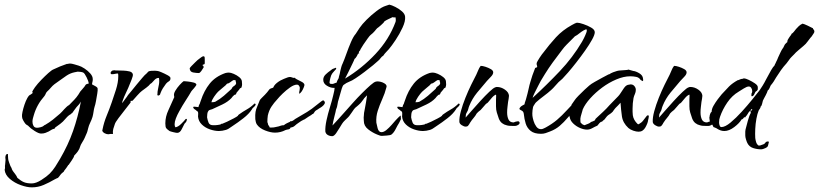

<svg xmlns="http://www.w3.org/2000/svg" viewBox="-92 -558 3532 828"><path d="M45 250Q25 250 -2 240.5Q-29 231 -49.5 213.5Q-70 196 -72 174Q-72 172 -71 171Q-70 166 -70.5 161.5Q-71 157 -70 153Q-70 148 -69 142.5Q-68 137 -68 131Q-68 129 -68.5 126.5Q-69 124 -69 121Q-69 113 -65 108L-61 106H-58Q-57 118 -57 124.5Q-57 131 -53 142L-47 158L-42 167L-41 171Q-39 176 -35 181.5Q-31 187 -27 192Q-20 201 -17 209Q-2 222 11 227.5Q24 233 45 233Q63 233 86.5 218Q110 203 122 191Q136 177 146.5 160.5Q157 144 167 127Q202 67 223 7Q244 -53 257 -120Q253 -113 248 -107Q243 -101 238 -96Q234 -90 229 -84Q224 -78 219 -70H216V-67Q204 -62 191.5 -47Q179 -32 168 -24Q155 -14 151.5 -12Q148 -10 147.5 -9.5Q147 -9 143 -3Q136 -2 130.5 1.5Q125 5 118 9Q112 12 104 15Q96 18 85 18Q75 18 57 6.5Q39 -5 32 -13Q30 -16 25 -18.5Q20 -21 17 -25Q13 -30 8 -39Q3 -48 3 -55Q2 -61 5 -75.5Q8 -90 13.5 -106.5Q19 -123 26 -135.5Q33 -148 40 -150Q42 -152 46 -154.5Q50 -157 50 -159V-160L46 -159Q48 -167 59 -182Q70 -197 86 -213.5Q102 -230 116.5 -243Q131 -256 139 -259Q151 -265 167 -271.5Q183 -278 198 -283V-282Q206 -284 210 -284Q217 -284 228.5 -280.5Q240 -277 247 -275Q258 -272 272.5 -262.5Q287 -253 297.5 -241Q308 -229 308 -217V-214Q308 -209 306.5 -204Q305 -199 305 -194Q309 -192 319 -186.5Q329 -181 329 -176Q330 -170 327.5 -154.5Q325 -139 322 -122.5Q319 -106 316 -98Q313 -88 311.5 -76.5Q310 -65 307 -54Q303 -41 297 -29Q291 -17 288 -4L285 8Q283 15 279.5 22Q276 29 273 37Q270 44 262.5 56Q255 68 254 73Q251 85 243.5 95Q236 105 228 113Q227 120 216.5 135Q206 150 204 153Q201 154 201 156Q200 158 193.5 167Q187 176 185 178Q184 182 181 184Q178 186 176 188Q171 192 167 198Q163 204 158 209Q156 210 152 211.5Q148 213 143 216Q121 229 96.5 239.5Q72 250 45 250ZM68 -7Q74 -7 83.5 -9.5Q93 -12 97 -16L98 -17Q100 -19 102 -19Q121 -30 136 -42Q151 -54 167 -68Q169 -70 171.5 -72.5Q174 -75 176 -77L185 -87Q190 -92 195 -97Q200 -102 206 -105L207 -106Q218 -117 228 -127.5Q238 -138 246 -150Q248 -153 250 -156.5Q252 -160 254 -163Q259 -169 263.5 -174Q268 -179 272 -184Q273 -184 273 -186Q275 -188 276 -190Q277 -192 278 -193Q280 -195 284 -196Q288 -197 291 -198Q290 -207 281.5 -224.5Q273 -242 267 -245Q263 -247 255.5 -248Q248 -249 243 -249L228 -246Q210 -242 194.5 -231.5Q179 -221 164 -210L143 -195Q134 -188 127 -179.5Q120 -171 111 -163Q107 -159 105 -153.5Q103 -148 99 -143Q67 -107 54 -62Q52 -55 50 -48Q48 -41 48 -33Q48 -23 52.5 -15Q57 -7 68 -7Z M375 21Q368 21 360 17Q352 13 349 6L350 1Q356 -30 368 -59Q380 -88 390 -117Q398 -139 408 -171Q418 -203 418 -228Q418 -231 418 -234.5Q418 -238 417 -241Q410 -241 404 -239.5Q398 -238 391 -238H390Q385 -238 385 -244Q385 -247 389 -251Q393 -255 401 -255Q404 -254 418 -254Q426 -254 440 -253.5Q454 -253 466.5 -250Q479 -247 481 -237Q482 -231 475.5 -214.5Q469 -198 461 -179Q452 -160 444 -142Q441 -134 438 -126.5Q435 -119 435 -114V-113L437 -116Q443 -125 449.5 -133Q456 -141 460 -148Q465 -154 475.5 -166.5Q486 -179 497 -193Q509 -207 520.5 -221Q532 -235 541 -242Q543 -244 545.5 -247Q548 -250 551 -251Q554 -252 559.5 -252.5Q565 -253 576 -253Q579 -253 582 -252.5Q585 -252 587 -252Q591 -252 604 -246.5Q617 -241 630 -234Q643 -227 643 -222Q644 -212 636.5 -207.5Q629 -203 624 -197Q617 -188 610.5 -177.5Q604 -167 600 -156L598 -150Q594 -146 591 -146Q585 -146 587 -153Q587 -163 589 -171.5Q591 -180 592 -187Q594 -195 594.5 -202.5Q595 -210 594 -219Q594 -222 592 -222Q583 -222 575 -214Q567 -206 562 -200L556 -196Q551 -189 539 -180L520 -166Q513 -161 500 -146.5Q487 -132 480 -124Q480 -123 473 -123H472L471 -122V-120Q473 -117 469 -113Q463 -105 448 -86Q433 -67 419 -48.5Q405 -30 403 -22Q399 -11 396.5 -2Q394 7 395 20Q388 19 385.5 19.5Q383 20 382 20Q379 21 375 21Z M765 -243Q755 -243 741 -245.5Q727 -248 726 -263Q726 -265 733.5 -273Q741 -281 749.5 -289Q758 -297 760 -299Q763 -301 774.5 -310Q786 -319 790 -313Q791 -312 791 -299V-285Q791 -283 789 -281Q788 -281 784.5 -279.5Q781 -278 781 -277L782 -276Q784 -275 785.5 -272Q787 -269 786 -267Q782 -260 776 -251.5Q770 -243 765 -243ZM672 15Q668 15 655.5 12Q643 9 639 7Q629 0 625 -5Q621 -10 621 -26Q621 -55 634.5 -83.5Q648 -112 659 -138Q661 -140 659 -141V-143Q656 -153 664 -166.5Q672 -180 683 -192Q694 -204 700 -208Q705 -208 718 -206.5Q731 -205 743 -202Q755 -199 755 -192Q755 -191 752 -187Q749 -183 745 -178L737 -169Q733 -165 733 -164Q724 -148 709 -125Q694 -102 681 -78Q672 -62 666.5 -47.5Q661 -33 661 -22Q661 -13 665 -9Q676 -11 688.5 -23Q701 -35 709 -45H714Q714 -35 707 -28L704 -25Q699 -16 691.5 -0.5Q684 15 672 15Z M852 7Q834 7 813.5 0Q793 -7 778.5 -21Q764 -35 762 -55Q762 -60 762.5 -65Q763 -70 762 -74Q762 -77 756 -80L753 -83Q749 -85 745 -88.5Q741 -92 741 -97Q744 -98 746 -98Q751 -98 755.5 -97Q760 -96 764 -96Q763 -96 765 -100Q765 -102 766 -104.5Q767 -107 768 -108Q769 -108 771 -115.5Q773 -123 774 -124Q788 -167 812.5 -197.5Q837 -228 880 -243Q884 -244 887.5 -244.5Q891 -245 895 -245Q903 -245 916 -239.5Q929 -234 939.5 -225.5Q950 -217 951 -208Q951 -204 951.5 -201Q952 -198 952 -194Q952 -188 949 -180L943 -177Q941 -173 939 -171L933 -164Q925 -156 927 -153L925 -152Q925 -152 925 -151Q925 -151 925 -151Q925 -151 925 -151Q925 -151 924 -151L925 -152L924 -151V-150L919 -149Q915 -146 912 -142.5Q909 -139 906 -135Q891 -119 867 -107.5Q843 -96 823 -87Q820 -86 814.5 -84.5Q809 -83 807 -80Q803 -75 802 -67Q801 -59 801 -52Q803 -40 807.5 -29Q812 -18 827 -18H836Q841 -18 846.5 -19Q852 -20 858 -21L865 -25L866 -24Q872 -26 887 -33Q902 -40 916 -47.5Q930 -55 933 -58L934 -59L935 -61L938 -64Q956 -77 973 -86.5Q990 -96 1006 -112L1008 -110H1011Q1010 -103 1006 -99.5Q1002 -96 997 -91L994 -86Q982 -67 957.5 -48Q933 -29 913 -16Q906 -12 899 -6.5Q892 -1 883 2Q866 7 852 7ZM820 -117Q826 -117 828.5 -117.5Q831 -118 836 -119Q856 -130 873.5 -145Q891 -160 907 -175Q909 -182 917 -187L921 -190Q923 -192 924.5 -194Q926 -196 926 -198Q927 -199 925 -205L924 -210V-212Q921 -213 916 -213Q909 -210 902 -204Q895 -198 887 -197Q883 -191 870 -181Q863 -175 856.5 -169.5Q850 -164 848 -162Q841 -155 831 -140.5Q821 -126 820 -117Z M1094 14Q1075 14 1051 4.5Q1027 -5 1016 -21Q1012 -27 1011 -33Q1010 -39 1009 -44Q1008 -64 1010 -75.5Q1012 -87 1017 -98Q1022 -109 1028 -125Q1029 -128 1036 -135Q1043 -142 1050.5 -149.5Q1058 -157 1060 -160Q1065 -166 1068.5 -171Q1072 -176 1080 -178Q1082 -179 1083.5 -179Q1085 -179 1086 -180Q1090 -189 1095.5 -194.5Q1101 -200 1108 -205Q1114 -210 1132.5 -218Q1151 -226 1158 -226Q1163 -226 1167.5 -224Q1172 -222 1177 -222L1180 -223Q1181 -219 1188 -216Q1195 -212 1207.5 -206Q1220 -200 1221 -192Q1221 -189 1217.5 -180Q1214 -171 1208.5 -163Q1203 -155 1198 -154Q1198 -159 1198.5 -162Q1199 -165 1200 -169Q1200 -172 1200.5 -174.5Q1201 -177 1201 -180Q1200 -185 1197 -189Q1194 -193 1189 -193Q1176 -193 1159 -181Q1142 -169 1127 -154.5Q1112 -140 1104 -130Q1089 -114 1078.5 -98Q1068 -82 1063 -60Q1062 -53 1061.5 -46Q1061 -39 1061 -31Q1063 -28 1063.5 -24Q1064 -20 1066 -17Q1068 -16 1068.5 -14Q1069 -12 1070 -11L1071 -9V-8H1079Q1089 -8 1096 -10Q1103 -12 1110 -13Q1115 -15 1120.5 -16.5Q1126 -18 1132 -18Q1138 -23 1145 -26.5Q1152 -30 1159 -33V-35Q1167 -34 1174.5 -40Q1182 -46 1188 -49Q1211 -62 1232 -75Q1253 -88 1272 -104Q1275 -106 1286 -115Q1297 -124 1299 -124Q1299 -124 1301 -126Q1309 -121 1309 -116Q1309 -110 1303 -104Q1297 -98 1292 -95Q1288 -93 1284.5 -90.5Q1281 -88 1278 -86Q1274 -84 1270.5 -81.5Q1267 -79 1265 -76Q1263 -72 1260.5 -69Q1258 -66 1253 -65L1252 -63Q1245 -59 1238 -54.5Q1231 -50 1224 -45Q1220 -42 1218 -42Q1207 -37 1195 -28Q1186 -22 1179 -15.5Q1172 -9 1161 -8Q1159 -1 1151.5 0Q1144 1 1139 3Q1118 14 1094 14Z M1343 29Q1333 30 1323 25Q1313 20 1311 9Q1310 -11 1316 -39Q1322 -67 1331 -96Q1340 -125 1345 -147Q1351 -170 1351 -179H1347Q1333 -179 1317.5 -188.5Q1302 -198 1302 -214Q1302 -227 1312.5 -237Q1323 -247 1332 -253Q1335 -255 1338.5 -258Q1342 -261 1346 -262L1357 -266L1358 -262Q1358 -260 1349 -251L1343 -244Q1340 -241 1340 -240Q1336 -235 1332.5 -221Q1329 -207 1329 -201Q1330 -197 1333.5 -196.5Q1337 -196 1341 -196Q1345 -196 1350 -198.5Q1355 -201 1359 -201Q1361 -207 1363 -211L1369 -222V-225Q1371 -232 1373 -239.5Q1375 -247 1376 -254Q1378 -262 1380 -269.5Q1382 -277 1386 -285Q1393 -301 1402 -326.5Q1411 -352 1421.5 -376.5Q1432 -401 1442 -412Q1446 -419 1450.5 -425Q1455 -431 1459 -438Q1469 -453 1489 -473Q1509 -493 1532 -510.5Q1555 -528 1572 -533L1587 -538Q1597 -536 1613 -528Q1629 -520 1641.5 -509Q1654 -498 1655 -486Q1657 -467 1644 -439Q1631 -411 1614 -385.5Q1597 -360 1585 -346Q1579 -339 1572.5 -332.5Q1566 -326 1561 -318Q1554 -314 1549.5 -307.5Q1545 -301 1539 -296Q1533 -290 1516.5 -276.5Q1500 -263 1479.5 -247.5Q1459 -232 1441.5 -220.5Q1424 -209 1417 -207Q1413 -205 1409.5 -203.5Q1406 -202 1402 -200Q1397 -197 1390 -192Q1386 -189 1382 -176.5Q1378 -164 1374.5 -150.5Q1371 -137 1369 -131Q1365 -120 1363.5 -108Q1362 -96 1357 -85L1355 -75Q1353 -65 1350 -55Q1347 -45 1345 -34L1342 -18V-17L1366 -43Q1375 -53 1392 -72Q1409 -91 1429 -113.5Q1449 -136 1469.5 -156.5Q1490 -177 1506 -191Q1522 -205 1529 -206Q1531 -206 1532 -206.5Q1533 -207 1534 -207Q1551 -207 1565 -199Q1579 -191 1574 -180Q1568 -156 1556.5 -130.5Q1545 -105 1537 -80Q1529 -55 1531 -29Q1532 -22 1536.5 -5Q1541 12 1553 12Q1563 12 1574.5 2.5Q1586 -7 1596.5 -19Q1607 -31 1614 -39Q1619 -44 1624 -49.5Q1629 -55 1636 -60L1637 -44Q1635 -40 1633 -36Q1631 -32 1629 -28Q1622 -17 1614 -1Q1606 15 1595 23Q1592 25 1576 26.5Q1560 28 1555 28Q1549 28 1544.5 26Q1540 24 1534 22Q1514 14 1495.5 -0.5Q1477 -15 1477 -37Q1477 -42 1476.5 -47Q1476 -52 1477 -58Q1477 -70 1481 -87Q1484 -102 1486.5 -117Q1489 -132 1491 -147L1490 -146Q1486 -142 1482 -138Q1478 -134 1475 -129Q1469 -121 1465.5 -116.5Q1462 -112 1454 -105L1447 -99Q1440 -94 1435 -87.5Q1430 -81 1425 -73Q1421 -68 1417.5 -62.5Q1414 -57 1409 -52Q1402 -45 1395 -38.5Q1388 -32 1383 -24Q1379 -18 1372 -6Q1365 6 1357.5 16.5Q1350 27 1343 29ZM1396 -219Q1469 -263 1527.5 -325.5Q1586 -388 1614 -464Q1615 -467 1615 -471Q1615 -474 1614.5 -476.5Q1614 -479 1614 -483Q1614 -483 1609 -483Q1608 -483 1605.5 -483Q1603 -483 1601 -484Q1593 -480 1582 -475Q1571 -470 1565 -465L1563 -462V-461Q1561 -459 1561 -459Q1556 -454 1551 -449.5Q1546 -445 1541 -441Q1534 -437 1528 -429L1525 -425Q1521 -420 1516 -415.5Q1511 -411 1506 -407Q1503 -405 1493.5 -392Q1484 -379 1475 -365.5Q1466 -352 1463 -346Q1462 -343 1461 -341Q1460 -339 1457 -337Q1457 -333 1455 -332L1457 -327H1452Q1451 -323 1446 -314.5Q1441 -306 1437 -304Q1436 -300 1427.5 -282.5Q1419 -265 1410 -246.5Q1401 -228 1396 -219Z M1732 7Q1714 7 1693.5 0Q1673 -7 1658.5 -21Q1644 -35 1642 -55Q1642 -60 1642.5 -65Q1643 -70 1642 -74Q1642 -77 1636 -80L1633 -83Q1629 -85 1625 -88.5Q1621 -92 1621 -97Q1624 -98 1626 -98Q1631 -98 1635.5 -97Q1640 -96 1644 -96Q1643 -96 1645 -100Q1645 -102 1646 -104.5Q1647 -107 1648 -108Q1649 -108 1651 -115.5Q1653 -123 1654 -124Q1668 -167 1692.5 -197.5Q1717 -228 1760 -243Q1764 -244 1767.5 -244.5Q1771 -245 1775 -245Q1783 -245 1796 -239.5Q1809 -234 1819.5 -225.5Q1830 -217 1831 -208Q1831 -204 1831.5 -201Q1832 -198 1832 -194Q1832 -188 1829 -180L1823 -177Q1821 -173 1819 -171L1813 -164Q1805 -156 1807 -153L1805 -152Q1805 -152 1805 -151Q1805 -151 1805 -151Q1805 -151 1805 -151Q1805 -151 1804 -151L1805 -152L1804 -151V-150L1799 -149Q1795 -146 1792 -142.5Q1789 -139 1786 -135Q1771 -119 1747 -107.5Q1723 -96 1703 -87Q1700 -86 1694.5 -84.5Q1689 -83 1687 -80Q1683 -75 1682 -67Q1681 -59 1681 -52Q1683 -40 1687.5 -29Q1692 -18 1707 -18H1716Q1721 -18 1726.5 -19Q1732 -20 1738 -21L1745 -25L1746 -24Q1752 -26 1767 -33Q1782 -40 1796 -47.5Q1810 -55 1813 -58L1814 -59L1815 -61L1818 -64Q1836 -77 1853 -86.5Q1870 -96 1886 -112L1888 -110H1891Q1890 -103 1886 -99.5Q1882 -96 1877 -91L1874 -86Q1862 -67 1837.5 -48Q1813 -29 1793 -16Q1786 -12 1779 -6.5Q1772 -1 1763 2Q1746 7 1732 7ZM1700 -117Q1706 -117 1708.5 -117.5Q1711 -118 1716 -119Q1736 -130 1753.5 -145Q1771 -160 1787 -175Q1789 -182 1797 -187L1801 -190Q1803 -192 1804.5 -194Q1806 -196 1806 -198Q1807 -199 1805 -205L1804 -210V-212Q1801 -213 1796 -213Q1789 -210 1782 -204Q1775 -198 1767 -197Q1763 -191 1750 -181Q1743 -175 1736.5 -169.5Q1730 -164 1728 -162Q1721 -155 1711 -140.5Q1701 -126 1700 -117Z M1916 -12Q1909 -12 1899.5 -18Q1890 -24 1889 -32Q1888 -51 1895.5 -78.5Q1903 -106 1915 -136Q1927 -166 1940 -192.5Q1953 -219 1962 -236Q1967 -246 1970.5 -255.5Q1974 -265 1981 -274Q1989 -274 2001.5 -270Q2014 -266 2024.5 -260Q2035 -254 2035 -246Q2035 -237 2024.5 -226.5Q2014 -216 2008 -209Q1987 -185 1965.5 -158.5Q1944 -132 1932 -102Q1929 -95 1927.5 -88Q1926 -81 1922 -75Q1921 -72 1919 -69Q1917 -66 1917 -62L1916 -51Q1924 -60 1941.5 -80Q1959 -100 1979.5 -122.5Q2000 -145 2018 -162Q2036 -179 2043 -181Q2047 -183 2051 -183Q2069 -183 2085.5 -171.5Q2102 -160 2103 -145Q2103 -141 2101.5 -132Q2100 -123 2099 -118Q2098 -108 2096.5 -96.5Q2095 -85 2095 -73Q2095 -55 2101 -42.5Q2107 -30 2123 -30Q2127 -32 2132.5 -33.5Q2138 -35 2142 -35Q2147 -35 2149 -29Q2149 -23 2142 -19Q2135 -15 2130 -15H2117Q2110 -15 2104 -15.5Q2098 -16 2092 -18Q2082 -20 2073 -27Q2064 -34 2059 -47Q2054 -62 2050.5 -73Q2047 -84 2047 -100V-128Q2047 -135 2047.5 -141Q2048 -147 2047 -150Q2038 -147 2028 -135Q2018 -123 2012 -116Q2008 -112 2005 -111L2002 -108Q1998 -104 1992 -96.5Q1986 -89 1981 -84Q1978 -81 1976 -80L1971 -76L1964 -69Q1958 -58 1950.5 -49.5Q1943 -41 1936 -30Q1934 -28 1934 -27L1932 -23Q1929 -18 1926 -15Q1923 -12 1916 -12Z M2241 19Q2212 19 2196.5 6.5Q2181 -6 2175 -25.5Q2169 -45 2167 -66Q2166 -77 2158 -81Q2155 -83 2151.5 -84.5Q2148 -86 2148 -90Q2152 -98 2160 -102.5Q2168 -107 2170 -108Q2170 -109 2170.5 -110.5Q2171 -112 2171 -114L2176 -129L2183 -155Q2186 -166 2188.5 -178.5Q2191 -191 2195 -204Q2199 -218 2204 -233Q2209 -248 2216 -265Q2224 -267 2224.5 -269.5Q2225 -272 2223 -278Q2223 -279 2222.5 -280Q2222 -281 2222 -282Q2222 -288 2226.5 -295Q2231 -302 2235 -309Q2240 -317 2245 -323.5Q2250 -330 2251 -331Q2277 -366 2305.5 -397Q2334 -428 2374 -450Q2379 -452 2382.5 -454.5Q2386 -457 2391 -458L2390 -459Q2392 -459 2394 -459.5Q2396 -460 2398 -460Q2406 -460 2424 -454Q2442 -448 2457.5 -439Q2473 -430 2473 -419Q2473 -408 2461 -386.5Q2449 -365 2431 -339.5Q2413 -314 2393.5 -289Q2374 -264 2357.5 -245Q2341 -226 2333 -218Q2329 -214 2325 -211Q2321 -208 2317 -204Q2309 -196 2301.5 -187Q2294 -178 2285 -170Q2272 -158 2252.5 -143.5Q2233 -129 2220 -117Q2216 -113 2214.5 -110Q2213 -107 2210 -103Q2206 -98 2204.5 -82.5Q2203 -67 2204 -59Q2205 -50 2209 -36.5Q2213 -23 2221 -12Q2229 -1 2241 -1Q2247 -1 2251.5 -3.5Q2256 -6 2261 -8Q2290 -24 2310.5 -41.5Q2331 -59 2353 -83Q2361 -91 2368.5 -99.5Q2376 -108 2384 -116Q2389 -120 2394.5 -125.5Q2400 -131 2407 -130Q2406 -118 2399.5 -113.5Q2393 -109 2388 -101Q2383 -92 2378 -84Q2373 -76 2369 -66Q2367 -62 2363 -58Q2359 -54 2356 -50Q2340 -31 2322 -15.5Q2304 0 2280 9Q2270 13 2261 16Q2252 19 2241 19ZM2205 -137H2206Q2266 -192 2322 -251Q2378 -310 2418 -378Q2420 -381 2426 -393Q2432 -405 2436.5 -417Q2441 -429 2436 -432Q2425 -428 2415.5 -421Q2406 -414 2397 -407Q2394 -405 2390 -403Q2386 -401 2384 -398Q2376 -390 2368 -382Q2360 -374 2352 -366Q2341 -355 2331.5 -342Q2322 -329 2312 -316Q2289 -286 2274 -263.5Q2259 -241 2240 -209Q2237 -203 2229 -188Q2221 -173 2214 -158.5Q2207 -144 2205 -137Z M2662 10Q2652 10 2639 5.5Q2626 1 2618 -6Q2594 -28 2590 -56.5Q2586 -85 2584 -115Q2580 -110 2573.5 -103.5Q2567 -97 2562 -92Q2559 -89 2556 -84.5Q2553 -80 2550 -76Q2543 -69 2537 -65.5Q2531 -62 2526 -57Q2524 -55 2518 -47Q2516 -43 2512 -40.5Q2508 -38 2505 -34Q2498 -33 2493.5 -27.5Q2489 -22 2484 -16Q2474 -12 2462.5 -5.5Q2451 1 2440 1Q2426 1 2409.5 -6Q2393 -13 2380 -25.5Q2367 -38 2365 -53H2364V-71Q2364 -87 2368 -92Q2370 -95 2371 -99.5Q2372 -104 2373 -107L2387 -127Q2390 -132 2402.5 -145Q2415 -158 2429 -171Q2443 -184 2449 -189Q2457 -196 2473 -205Q2489 -214 2505.5 -223Q2522 -232 2532 -237L2536 -238Q2541 -242 2552.5 -246.5Q2564 -251 2569 -252Q2575 -254 2588 -254.5Q2601 -255 2608 -256Q2614 -256 2618 -258L2639 -252Q2650 -251 2665 -242Q2680 -233 2681 -219Q2683 -212 2680 -208L2671 -213Q2664 -224 2651.5 -226.5Q2639 -229 2626 -229Q2598 -229 2566 -215.5Q2534 -202 2505 -180.5Q2476 -159 2453.5 -134Q2431 -109 2421 -86Q2420 -83 2419.5 -80Q2419 -77 2418 -75Q2415 -65 2412.5 -56Q2410 -47 2411 -36Q2411 -29 2413 -28Q2415 -27 2421 -21L2429 -18L2436 -21L2444 -24Q2452 -27 2457 -32Q2461 -34 2464 -34.5Q2467 -35 2467 -36Q2474 -38 2474.5 -41.5Q2475 -45 2480 -49Q2495 -63 2509.5 -76.5Q2524 -90 2537 -105Q2544 -113 2554.5 -123Q2565 -133 2574 -143Q2577 -146 2579.5 -149.5Q2582 -153 2584 -156Q2589 -164 2599 -178.5Q2609 -193 2622 -193Q2624 -194 2628 -194Q2638 -194 2644 -186.5Q2650 -179 2650 -171Q2650 -161 2646 -152.5Q2642 -144 2640 -135Q2636 -112 2636 -90Q2636 -83 2636 -76Q2636 -69 2637 -61Q2640 -40 2658 -23L2662 -22Q2676 -30 2681.5 -38Q2687 -46 2697 -58Q2697 -58 2699 -59.5Q2701 -61 2702 -61Q2706 -61 2706 -57V-56Q2706 -52 2705 -48.5Q2704 -45 2703 -40Q2702 -28 2691.5 -9Q2681 10 2662 10Z M2750 -12Q2743 -12 2733.5 -18Q2724 -24 2723 -32Q2722 -51 2729.5 -78.5Q2737 -106 2749 -136Q2761 -166 2774 -192.5Q2787 -219 2796 -236Q2801 -246 2804.5 -255.5Q2808 -265 2815 -274Q2823 -274 2835.5 -270Q2848 -266 2858.5 -260Q2869 -254 2869 -246Q2869 -237 2858.5 -226.5Q2848 -216 2842 -209Q2821 -185 2799.5 -158.5Q2778 -132 2766 -102Q2763 -95 2761.5 -88Q2760 -81 2756 -75Q2755 -72 2753 -69Q2751 -66 2751 -62L2750 -51Q2758 -60 2775.5 -80Q2793 -100 2813.5 -122.5Q2834 -145 2852 -162Q2870 -179 2877 -181Q2881 -183 2885 -183Q2903 -183 2919.5 -171.5Q2936 -160 2937 -145Q2937 -141 2935.5 -132Q2934 -123 2933 -118Q2932 -108 2930.5 -96.5Q2929 -85 2929 -73Q2929 -55 2935 -42.5Q2941 -30 2957 -30Q2961 -32 2966.5 -33.5Q2972 -35 2976 -35Q2981 -35 2983 -29Q2983 -23 2976 -19Q2969 -15 2964 -15H2951Q2944 -15 2938 -15.5Q2932 -16 2926 -18Q2916 -20 2907 -27Q2898 -34 2893 -47Q2888 -62 2884.5 -73Q2881 -84 2881 -100V-128Q2881 -135 2881.5 -141Q2882 -147 2881 -150Q2872 -147 2862 -135Q2852 -123 2846 -116Q2842 -112 2839 -111L2836 -108Q2832 -104 2826 -96.5Q2820 -89 2815 -84Q2812 -81 2810 -80L2805 -76L2798 -69Q2792 -58 2784.5 -49.5Q2777 -41 2770 -30Q2768 -28 2768 -27L2766 -23Q2763 -18 2760 -15Q2757 -12 2750 -12Z M3191 86Q3173 86 3156 80.5Q3139 75 3131 59Q3128 53 3125 43Q3122 33 3122 26V19Q3122 14 3122 9.5Q3122 5 3123 1Q3127 -14 3133 -37Q3139 -60 3147 -73H3145L3144 -77L3148 -81Q3151 -83 3153 -86H3150L3149 -88Q3145 -86 3146 -81Q3139 -79 3133.5 -68.5Q3128 -58 3123 -56L3125 -53H3120L3115 -50Q3113 -48 3113 -47L3112 -46Q3109 -43 3106 -43Q3097 -27 3074.5 -10Q3052 7 3032 7Q3023 7 3016 4.5Q3009 2 3004 -1Q3001 -3 2996.5 -5.5Q2992 -8 2988 -9L2985 -10Q2981 -21 2975.5 -23.5Q2970 -26 2968 -42L2967 -51L2968 -55Q2968 -59 2970.5 -66.5Q2973 -74 2977 -76Q2977 -88 2985 -102Q2993 -116 3003 -129.5Q3013 -143 3020 -151Q3037 -170 3052 -185Q3067 -200 3091 -213V-212Q3096 -214 3100.5 -216Q3105 -218 3110 -218Q3114 -220 3117 -220Q3123 -220 3137 -213.5Q3151 -207 3163.5 -198.5Q3176 -190 3176 -182Q3176 -181 3176 -175.5Q3176 -170 3174 -169Q3171 -165 3168.5 -164Q3166 -163 3164 -158Q3163 -155 3159.5 -149Q3156 -143 3151 -143H3149Q3148 -145 3148.5 -150Q3149 -155 3149 -155Q3152 -158 3152 -165Q3152 -172 3148 -178.5Q3144 -185 3137 -185Q3129 -185 3115.5 -176.5Q3102 -168 3094 -163Q3065 -146 3044.5 -116Q3024 -86 3013 -54Q3009 -44 3009 -30Q3009 -23 3011.5 -16.5Q3014 -10 3019 -10Q3035 -10 3058.5 -29.5Q3082 -49 3107 -76.5Q3132 -104 3153 -130Q3174 -156 3184 -169Q3189 -176 3197 -189Q3205 -202 3212 -216Q3220 -230 3227 -243.5Q3234 -257 3239 -264Q3241 -268 3245.5 -272.5Q3250 -277 3250 -281Q3252 -283 3255 -291Q3257 -295 3259.5 -300Q3262 -305 3264 -311Q3269 -322 3274 -332.5Q3279 -343 3282 -347Q3287 -353 3289.5 -360Q3292 -367 3299 -373L3303 -376L3304 -383Q3304 -385 3310.5 -395Q3317 -405 3321 -409L3320 -411Q3327 -415 3331.5 -421Q3336 -427 3341 -433Q3346 -439 3353 -445.5Q3360 -452 3369 -456Q3375 -455 3391 -447.5Q3407 -440 3414 -436V-434Q3420 -428 3420 -422Q3420 -417 3413 -408Q3411 -404 3408 -400.5Q3405 -397 3403 -395L3390 -378Q3383 -368 3372.5 -359.5Q3362 -351 3353 -343Q3346 -337 3340.5 -332Q3335 -327 3333 -324L3321 -312Q3315 -306 3310.5 -299Q3306 -292 3300 -285Q3287 -271 3276 -255.5Q3265 -240 3255 -224Q3250 -215 3244.5 -206.5Q3239 -198 3232 -190L3230 -186L3227 -179Q3224 -171 3219 -168Q3218 -164 3215.5 -158.5Q3213 -153 3210 -147Q3206 -140 3203 -134Q3200 -128 3198 -124Q3196 -118 3194.5 -110Q3193 -102 3188 -98Q3188 -93 3185 -89.5Q3182 -86 3180 -82Q3174 -68 3170 -46Q3166 -24 3165 -1.5Q3164 21 3165 37Q3166 46 3169 55.5Q3172 65 3180 70Q3181 70 3183 69L3184 70L3201 64Q3206 62 3209 57Q3212 52 3221 52L3224 54L3220 70Q3219 76 3208 81Q3197 86 3191 86Z"/></svg>

Font: Qwitcher Grypen
Style: Bold
Weight: 700
Designer: Robert E. Leuschke
Foundry: Robert E. Leuschke
Version: Version 1.100; ttfautohint (v1.8.3)